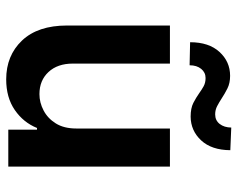

<svg xmlns="http://www.w3.org/2000/svg" viewBox="-96 -696 800 648"><g transform="rotate(90 304.0 -372.0)"><path d="M413.7 -229.4V-545.5H542.3V0H417.6V-96.9H411.9Q393.5 -51.1 351.4 -22Q309.3 7.1 247.9 7.1Q167.6 7.1 116.8 -46.3Q66.1 -99.8 66.1 -198.2V-545.5H194.6V-218Q194.6 -166.2 223 -135.7Q251.4 -105.1 297.6 -105.1Q326 -105.1 352.6 -119Q379.3 -132.8 396.5 -160.3Q413.7 -187.9 413.7 -229.4ZM200.3 -611.9 122.5 -613.6Q122.5 -677.2 155.4 -712.9Q188.2 -748.6 235.8 -748.6Q260.7 -748.6 278.6 -739.5Q296.5 -730.5 312.1 -720.2Q325.3 -711.6 338.1 -704.9Q350.9 -698.2 366.1 -698.2Q386.4 -698.2 398.3 -713.4Q410.2 -728.7 410.5 -752.5L486.9 -749.3Q486.5 -686.1 453.8 -650.9Q421.2 -615.8 373.6 -615.4Q345.2 -615.4 327.2 -624.6Q309.3 -633.9 294.7 -644.2Q283 -652.7 271.1 -659.3Q259.2 -665.8 243.3 -665.8Q224.4 -665.8 212.4 -650.9Q200.3 -636 200.3 -611.9Z"/></g></svg>

Font: Inter UI Semi Bold
Style: Regular
Weight: 600
Designer: Rasmus Andersson
Foundry: rsms
Version: 3.2;8d6f07862